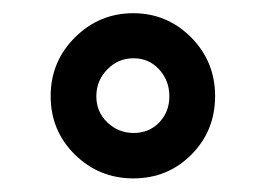

<svg xmlns="http://www.w3.org/2000/svg" viewBox="-20 -713 397 285"><path d="M178.2 -626.5Q155.3 -626.5 139.2 -609.9Q123 -593.3 123 -570.1Q123 -546.9 139.4 -531.2Q155.8 -515.6 178.5 -515.6Q201.2 -515.6 216.3 -531.2Q231.4 -546.9 231.4 -570.1Q231.4 -593.3 216.3 -609.9Q201.2 -626.5 178.2 -626.5ZM299.3 -570.3Q299.3 -519 264.2 -483.6Q229 -448.2 178 -448.2Q127 -448.2 91.1 -483.6Q55.2 -519 55.2 -570.3Q55.2 -621.6 91.3 -657.5Q127.4 -693.4 177.7 -693.4Q228 -693.4 263.7 -657.5Q299.3 -621.6 299.3 -570.3Z"/></svg>

Font: Yantramanav Black
Style: Regular
Weight: 900
Version: Version 1.001;PS 1.0;hotconv 1.0.72;makeotf.lib2.5.5900; ttf